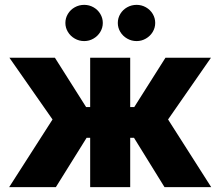

<svg xmlns="http://www.w3.org/2000/svg" viewBox="-20 -767 903 787"><path d="M195.3 -277.3 18.6 -530.3H205.1L333 -328.1H349.6V-530.3H513.7V-328.1H530.3L658.2 -530.3H844.7L668.9 -277.3L845.7 0H654.3L529.3 -202.1H513.7V0H349.6V-202.1H335L209 0H17.6ZM248 -672.9Q248 -692.9 258.3 -710Q268.6 -727.1 286.4 -737.1Q304.2 -747.1 325.2 -747.1Q345.7 -747.1 363.3 -737.1Q380.9 -727.1 391.1 -710Q401.4 -692.9 401.4 -672.9Q401.4 -653.3 391.1 -636.2Q380.9 -619.1 363.3 -608.9Q345.7 -598.6 325.2 -598.6Q304.2 -598.6 286.4 -608.9Q268.6 -619.1 258.3 -636.2Q248 -653.3 248 -672.9ZM462.9 -672.9Q462.9 -692.9 473.1 -710Q483.4 -727.1 501.2 -737.1Q519 -747.1 540 -747.1Q560.5 -747.1 578.1 -737.1Q595.7 -727.1 606 -710Q616.2 -692.9 616.2 -672.9Q616.2 -653.3 606 -636.2Q595.7 -619.1 578.1 -608.9Q560.5 -598.6 540 -598.6Q519 -598.6 501.2 -608.9Q483.4 -619.1 473.1 -636.2Q462.9 -653.3 462.9 -672.9Z"/></svg>

Font: Pretendard JP ExtraBold
Style: Regular
Weight: 800
Designer: Base glyphs from Inter by Rasmus Andersson; Hangeul glyphs from Noto Sans CJK(Source Han Sans) by Jang Soo-young and Kan
Foundry: Kil Hyung-jin
Version: Version 1.309